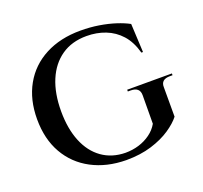

<svg xmlns="http://www.w3.org/2000/svg" viewBox="-125 -859 1075 1017"><g transform="rotate(-20 412.0 -350.0)"><path d="M739 -280V-115Q716 -85 671.5 -55Q627 -25 564 -5.5Q501 14 421 14Q311 13 227 -31.5Q143 -76 96.5 -157.5Q50 -239 50 -351Q50 -461 96 -543Q142 -625 227 -669.5Q312 -714 425 -714Q480 -714 529.5 -706Q579 -698 620.5 -684.5Q662 -671 691 -655L699 -494H690Q672 -559 636.5 -598.5Q601 -638 552 -657Q503 -676 446 -676Q363 -676 304.5 -635.5Q246 -595 215 -521.5Q184 -448 184 -347Q184 -249 213.5 -176.5Q243 -104 298.5 -64.5Q354 -25 430 -24Q470 -24 506 -35Q542 -46 571.5 -67.5Q601 -89 618 -119L619 -280Q619 -325 568 -325H552V-335H804V-325H789Q737 -325 739 -280Z"/></g></svg>

Font: Cinzel SemiBold
Style: Regular
Weight: 600
Designer: Natanael Gama
Version: Version 2.000